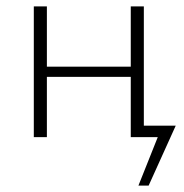

<svg xmlns="http://www.w3.org/2000/svg" viewBox="-20 -430 577 602"><path d="M426 0V-36H531L513 0ZM414 152 489 -36H531L446 152ZM390 0V-410H431V0ZM86 0V-410H127V0ZM105 -189V-221H411V-189Z"/></svg>

Font: Ysabeau Office ExtraLight
Style: Regular
Weight: 250
Designer: Christian Thalmann (Catharsis Fonts)
Version: Version 2.001;gftools[0.9.30]; featfreeze: tnum,lnum,ss02